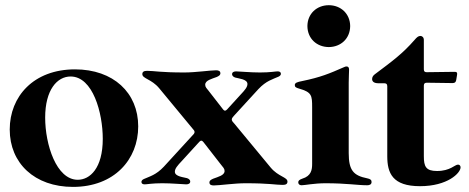

<svg xmlns="http://www.w3.org/2000/svg" viewBox="-20 -712 1824 746"><path d="M263.5 14.2C424 14.2 517 -92.3 517 -220.9C517 -351.6 420.5 -442.5 271.3 -442.5C110.8 -442.5 17.8 -337.4 17.8 -208.8C17.8 -78.1 114.3 14.2 263.5 14.2ZM155.5 -255C155.5 -363.6 202.4 -414.8 254.3 -414.8C340.9 -414.8 379.3 -273.4 379.3 -172.6C379.3 -58.2 329.5 -13.5 282 -13.5C198.9 -13.5 155.5 -150.6 155.5 -255Z M687.9 -88.1 754.6 -161.2C760.7 -167.3 764.2 -166.9 769.5 -160.9L776.6 -152L836.3 -75.3C847.3 -61.1 852.6 -57.2 852.6 -47.6C852.6 -30.5 827.1 -24.9 808.6 -17.8C800.1 -14.2 794 -10.3 793.7 -4.3C793.3 6 800.4 8.5 810.7 8.5C832.7 8.5 890.3 0 933.6 0C1027.7 0 1051.5 6.4 1078.5 6.4C1091.6 6.4 1096.9 2.1 1096.9 -6.4C1096.9 -24.1 1061.4 -25.2 1031.6 -61.1L898.8 -221.6L892.8 -229L883.5 -239.7C879.3 -246.1 879.6 -250.4 884.2 -256.4L889.9 -263.1L984 -365.8C1014.6 -398.4 1039.4 -403.8 1062.1 -414.1C1068.2 -416.9 1071.4 -420.8 1071.4 -425.4C1071.4 -432.2 1065.7 -434.7 1058.6 -434.7C1049.7 -434.7 1030.5 -430.4 990.4 -430.4C951.7 -430.4 915.5 -434.3 897.4 -434.7C889.6 -434.7 881.7 -431.8 881.7 -424C881.7 -416.2 888.8 -412.3 894.5 -410.5C905.9 -407 941.4 -404.8 941.4 -385.7C941.4 -373.9 932.5 -362.9 913 -342.3L862.2 -286.6C855.8 -280.2 852.3 -280.5 847.3 -286.2L793.7 -355.1C782.7 -369.3 777.3 -373.2 777.3 -382.8C777.3 -399.9 802.9 -405.5 821.4 -412.6C829.9 -416.2 835.9 -420.1 836.3 -426.1C836.6 -436.4 829.5 -438.9 819.2 -438.9C797.2 -438.9 739.7 -430.4 696.4 -430.4C602.3 -430.4 578.5 -436.8 551.5 -436.8C538.4 -436.8 533 -432.5 533 -424C533 -406.2 568.5 -405.2 598.4 -369.3L734 -205.3C736.9 -200.3 736.5 -196.7 733.3 -191.8L616.8 -64.6C586.3 -32 561.4 -26.6 538.7 -16.3C532.7 -13.5 529.5 -9.6 529.5 -5C529.5 1.8 535.2 4.3 542.3 4.3C551.1 4.3 570.3 0 610.4 0C649.1 0 685.4 3.9 703.5 4.3C711.3 4.3 719.1 1.4 719.1 -6.4C719.1 -14.2 712 -18.1 706.3 -19.9C695 -23.4 659.4 -25.6 659.4 -44.7C659.4 -56.5 668.3 -67.5 687.9 -88.1Z M1151.6 7.8C1164.4 7.8 1200.6 0 1244.7 0C1327.4 0 1368.3 7.8 1406.6 7.8C1413.7 7.8 1423.7 6 1423.7 -5C1423.7 -12.8 1419 -16.7 1406.6 -19.2C1353.7 -29.8 1334.9 -49.7 1334.9 -117.2V-391.3C1334.9 -409.1 1336.3 -433.2 1336.3 -441.1C1336.3 -449.9 1333.1 -453.8 1326.3 -453.8C1322.8 -453.8 1321.4 -453.1 1316.4 -451C1259.6 -426.1 1226.2 -411.9 1153.8 -397C1136 -393.5 1125.4 -390.6 1125.4 -381.4C1125.4 -373.6 1130.7 -371.1 1141.7 -367.9C1191.4 -353.7 1192.8 -341.6 1192.8 -294.7V-75.3C1192.8 -52.9 1189.6 -28.4 1154.5 -17.8C1142.8 -13.8 1138.8 -9.6 1138.8 -3.6C1138.8 3.6 1144.2 7.8 1151.6 7.8ZM1174.4 -610.8C1174.7 -562.1 1210.6 -529.5 1257.5 -529.1C1304.3 -529.5 1340.2 -562.1 1340.6 -610.8C1340.2 -658.4 1304.3 -691.8 1257.5 -691.8C1210.6 -691.8 1174.7 -658.4 1174.4 -610.8Z M1611.9 11.4C1719.1 11.4 1769.5 -39.8 1769.5 -61.8C1769.5 -68.2 1765.3 -72.4 1759.6 -72.4C1746.8 -72.4 1729.8 -47.6 1677.9 -47.6C1634.6 -47.6 1626.8 -65.3 1626.8 -105.1V-379.3C1627.1 -387.4 1630 -390.3 1638.1 -390.6L1739 -389.2C1747.2 -389.6 1750.7 -392.4 1752.5 -400.6L1756 -421.9C1757.1 -430 1755 -432.9 1746.8 -432.9L1638.1 -431.5C1630 -431.5 1627.1 -434.3 1626.8 -442.5V-556.8C1626.8 -566.8 1620.4 -572.4 1613.3 -572.4C1605.5 -572.4 1599.1 -566.8 1591.3 -557.5C1543 -502.1 1503.2 -473.7 1437.1 -424C1430 -419 1425.8 -412.6 1425.8 -404.8C1425.8 -394.9 1433.6 -388.5 1450.6 -388.5H1473.4C1481.5 -388.1 1484.4 -385.3 1484.7 -377.1V-105.1C1484.7 -39.8 1504.6 11.4 1611.9 11.4Z"/></svg>

Font: Margiela Serif
Style: Bold
Weight: 700
Designer: Andreas Faust, Stefan Endress
Version: Version 1.002;FEAKit 1.0